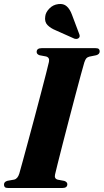

<svg xmlns="http://www.w3.org/2000/svg" viewBox="-22 -941 519 961"><path d="M253.5 -67.5Q248.5 -46 268 -41.5L300 -35.5Q315 -30 315 -19Q315 0 290 0H19Q6.5 0 2.2 -4.5Q-2 -9 -2 -16.5Q-2.5 -31 15 -36L48.5 -42Q66.5 -46 74.5 -72Q79.5 -89 91.2 -132Q103 -175 118.5 -232.5Q134 -290 150.8 -352.5Q167.5 -415 182.5 -472.5Q197.5 -530 208.5 -572.5Q219.5 -615 223 -631.5Q227.5 -653.5 208 -658.5L176 -664.5Q161.5 -669.5 161.5 -681Q161.5 -700 187 -700H456Q468.5 -700 472.8 -695.5Q477 -691 477 -684Q477 -669.5 459.5 -664.5L425 -657.5Q415.5 -655 410.2 -649.2Q405 -643.5 400 -628.5Q395 -612 383 -567.8Q371 -523.5 355.2 -464Q339.5 -404.5 322.8 -340.5Q306 -276.5 291.2 -218.5Q276.5 -160.5 266.2 -119.8Q256 -79 253.5 -67.5ZM338.5 -866.5 375 -769.5Q377 -764.5 376.8 -759.5Q376.5 -754.5 372 -750.5Q367.5 -746.5 361.2 -746.2Q355 -746 350.5 -747.5L257.5 -789Q231.5 -799.5 215.8 -815.5Q200 -831.5 204.5 -859.5Q206.5 -879 225 -898.2Q243.5 -917.5 270 -920.5Q296 -924 312.2 -909.2Q328.5 -894.5 338.5 -866.5Z"/></svg>

Font: Fraunces 72pt S000
Style: Bold Italic
Weight: 700
Italic angle: -16°
Version: Version 1.000; ttfautohint (v1.8.3)